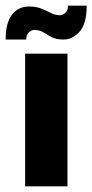

<svg xmlns="http://www.w3.org/2000/svg" viewBox="-64 -660 327 680"><path d="M25 -470H175V0H25ZM-44 -520Q-44 -579 -21.5 -608Q1 -637 39 -637Q64 -637 82.5 -629.5Q101 -622 116.5 -614Q132 -606 147 -606Q158 -606 167.5 -614.5Q177 -623 177 -640H243Q243 -576 218 -548Q193 -520 161 -520Q135 -520 119 -528.5Q103 -537 89.5 -545.5Q76 -554 57 -554Q48 -554 38.5 -545.5Q29 -537 29 -520Z"/></svg>

Font: Smooch Sans Black
Style: Regular
Weight: 900
Designer: Robert E. Leuschke
Foundry: Robert E. Leuschke
Version: Version 1.010; ttfautohint (v1.8.3)